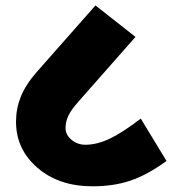

<svg xmlns="http://www.w3.org/2000/svg" viewBox="-20 -685 622 694"><path d="M288.7 -161.8Q329.6 -161.8 375.1 -183Q420.6 -204.2 488.9 -256.3L581.9 -103.1Q512.1 -52.6 451.5 -32.1Q390.8 -11.6 314.5 -11.6Q192.6 -11.6 115.3 -78.6Q37.9 -145.6 37.9 -244.7Q37.9 -292.2 55.1 -335.4Q72.3 -378.7 113.2 -425.2L325.1 -665.3L469.7 -551.6L262.9 -317Q236.6 -287.2 226.7 -265.9Q216.9 -244.7 216.9 -221.4Q216.9 -198.2 238.1 -180Q259.4 -161.8 288.7 -161.8Z"/></svg>

Font: Khula ExtraBold
Style: Regular
Weight: 800
Designer: Erin McLaughlin, Steve Matteson
Version: Version 1.002;PS 1.0;hotconv 1.0.72;makeotf.lib2.5.5900; ttf